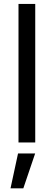

<svg xmlns="http://www.w3.org/2000/svg" viewBox="-20 -748 282 1008"><path d="M165 -727.5V0H77.1V-727.5ZM35.2 240.7 74.7 57.6H164.6L102.5 240.7Z"/></svg>

Font: Inter-Regular
Style: Regular
Weight: 400
Designer: Rasmus Andersson
Foundry: rsms
Version: Version 4.000;git-a52131595